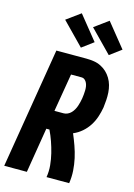

<svg xmlns="http://www.w3.org/2000/svg" viewBox="-144 -1058 787 1131"><g transform="rotate(15 250.0 -493.0)"><path d="M0 0 121 -735H304Q327 -735 350 -731.5Q373 -728 393 -718Q413 -708 428.5 -693.5Q444 -679 455.5 -660Q467 -641 473 -619.5Q479 -598 480.5 -575.5Q482 -553 480.5 -529.5Q479 -506 476 -483Q471 -454 461.5 -425Q452 -396 435.5 -370Q419 -344 395 -323Q371 -302 342 -290Q356 -257 368.5 -222Q381 -187 389 -151Q397 -115 399.5 -77Q402 -39 396 0H258Q264 -37 260.5 -73Q257 -109 248.5 -143.5Q240 -178 228.5 -211Q217 -244 202 -275H183L138 0ZM202 -389H258Q270 -389 282 -394.5Q294 -400 303 -409.5Q312 -419 318.5 -430.5Q325 -442 329 -454Q333 -466 336 -478Q339 -490 341 -502Q343 -514 344 -526Q345 -538 345.5 -550Q346 -562 344.5 -573.5Q343 -585 338.5 -595.5Q334 -606 325.5 -613.5Q317 -621 305 -621H241ZM426 -789 294 -924 379 -986 496 -841ZM256 -789 124 -924 209 -986 326 -841Z"/></g></svg>

Font: Iosevka Term Curly Heavy
Style: Italic
Weight: 900
Italic angle: -9°
Designer: Belleve Invis
Foundry: Belleve Invis
Version: Version 32.3.0